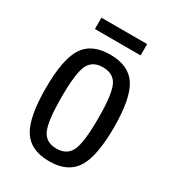

<svg xmlns="http://www.w3.org/2000/svg" viewBox="-168 -769 788 873"><g transform="rotate(30 226.0 -332.0)"><path d="M46.9 -270.6Q46.9 -118.7 87.5 -54.4Q128.2 10 225.7 10Q322.9 10 363.9 -54.4Q404.9 -118.7 404.9 -270.6Q404.9 -422.4 363.9 -485.9Q322.9 -549.3 225.7 -549.3Q128.6 -549.3 87.7 -485.9Q46.9 -422.4 46.9 -270.6ZM129.4 -271Q129.4 -395.4 149.7 -439.1Q170 -482.9 225.7 -482.9Q281.4 -482.9 301.9 -439.1Q322.3 -395.4 322.3 -271Q322.3 -145.9 301.9 -101.1Q281.4 -56.4 225.7 -56.4Q170 -56.4 149.7 -101.1Q129.4 -145.9 129.4 -271ZM105.9 -615H345.9V-674.4H105.9Z"/></g></svg>

Font: Secuela Black
Style: Regular
Weight: 900
Designer: Fernando Haro
Foundry: deFharo
Version: Version 1.704